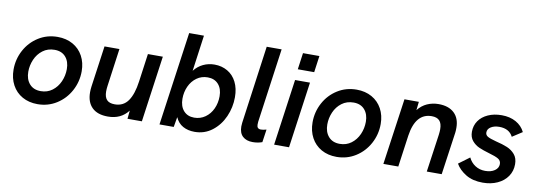

<svg xmlns="http://www.w3.org/2000/svg" viewBox="-55 -1048 3944 1407"><g transform="rotate(10 1916.5 -344.0)"><path d="M39 -211Q39 -288 75 -355Q111 -422 174.5 -462Q238 -502 317 -502Q381 -502 430 -474.5Q479 -447 506 -397.5Q533 -348 533 -284Q533 -206 496.5 -138.5Q460 -71 396.5 -31Q333 9 255 9Q191 9 142 -18.5Q93 -46 66 -96Q39 -146 39 -211ZM423 -281Q423 -337 393.5 -371Q364 -405 311 -405Q260 -405 223 -377Q186 -349 167 -305Q148 -261 148 -214Q148 -158 178 -123.5Q208 -89 262 -89Q311 -89 347.5 -116.5Q384 -144 403.5 -188Q423 -232 423 -281Z M620 -144Q620 -165 623 -187L666 -493H777L738 -211Q735 -190 735 -170Q735 -129 753.5 -108.5Q772 -88 813 -88Q877 -88 912 -138Q947 -188 960 -284L989 -493H1100L1031 0H924L930 -62Q876 9 779 9Q701 9 660.5 -31Q620 -71 620 -144Z M1281 -75 1268 0H1162L1260 -697H1370L1333 -429Q1361 -465 1400 -483.5Q1439 -502 1484 -502Q1538 -502 1581 -477Q1624 -452 1648 -404.5Q1672 -357 1672 -292Q1672 -216 1641.5 -147Q1611 -78 1554.5 -34.5Q1498 9 1424 9Q1374 9 1337 -11.5Q1300 -32 1281 -75ZM1560 -279Q1560 -335 1531 -368Q1502 -401 1451 -401Q1405 -401 1369.5 -375.5Q1334 -350 1314.5 -307.5Q1295 -265 1295 -215Q1295 -159 1324 -126Q1353 -93 1403 -93Q1449 -93 1485 -118.5Q1521 -144 1540.5 -186.5Q1560 -229 1560 -279Z M1755 -90Q1755 -98 1757 -118L1837 -697H1948L1871 -145Q1871 -134 1870 -123Q1870 -92 1900 -92Q1917 -92 1941 -99L1927 -3Q1895 9 1856 9Q1809 9 1782 -16Q1755 -41 1755 -90Z M2084 -493H2195L2126 0H2015ZM2107 -697H2229L2212 -574H2090Z M2264 -211Q2264 -288 2300 -355Q2336 -422 2399.5 -462Q2463 -502 2542 -502Q2606 -502 2655 -474.5Q2704 -447 2731 -397.5Q2758 -348 2758 -284Q2758 -206 2721.5 -138.5Q2685 -71 2621.5 -31Q2558 9 2480 9Q2416 9 2367 -18.5Q2318 -46 2291 -96Q2264 -146 2264 -211ZM2648 -281Q2648 -337 2618.5 -371Q2589 -405 2536 -405Q2485 -405 2448 -377Q2411 -349 2392 -305Q2373 -261 2373 -214Q2373 -158 2403 -123.5Q2433 -89 2487 -89Q2536 -89 2572.5 -116.5Q2609 -144 2628.5 -188Q2648 -232 2648 -281Z M2898 -493H3005L2998 -430Q3027 -467 3066.5 -484.5Q3106 -502 3151 -502Q3226 -502 3267.5 -463Q3309 -424 3309 -353Q3309 -329 3307 -316L3262 0H3151L3191 -281Q3194 -304 3194 -322Q3194 -365 3175 -385.5Q3156 -406 3117 -406Q2997 -406 2972 -236L2939 0H2828Z M3366 -97 3447 -157Q3464 -121 3496.5 -100Q3529 -79 3571 -79Q3614 -79 3641.5 -98Q3669 -117 3669 -147Q3669 -172 3647.5 -185Q3626 -198 3576 -212Q3531 -225 3500.5 -238.5Q3470 -252 3448 -278Q3426 -304 3426 -345Q3426 -391 3450.5 -426.5Q3475 -462 3519.5 -482Q3564 -502 3621 -502Q3682 -502 3727 -477Q3772 -452 3794 -407L3720 -359Q3692 -415 3618 -415Q3581 -415 3556 -399.5Q3531 -384 3531 -358Q3531 -339 3548.5 -328.5Q3566 -318 3612 -306Q3663 -294 3697.5 -279.5Q3732 -265 3755.5 -237.5Q3779 -210 3779 -165Q3779 -114 3752 -74.5Q3725 -35 3677 -13Q3629 9 3568 9Q3493 9 3442 -22Q3391 -53 3366 -97Z"/></g></svg>

Font: Hanken Grotesk SemiBold
Style: Italic
Weight: 600
Italic angle: -8°
Designer: Alfredo Marco Pradil
Foundry: Hanken Design Co.
Version: Version 3.014